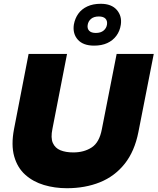

<svg xmlns="http://www.w3.org/2000/svg" viewBox="-20 -985 832 1014"><path d="M333 9Q269 9 212 -8Q155 -25 113.5 -62Q72 -99 55 -159Q38 -219 54 -303L131 -700H334L257 -305Q247 -257 259 -230Q271 -203 299 -191.5Q327 -180 367 -180Q424 -180 464.5 -206.5Q505 -233 518 -303L596 -700H792L711 -288Q691 -186 638.5 -120Q586 -54 508 -22.5Q430 9 333 9ZM477 -744Q419 -744 391 -775.5Q363 -807 370 -855Q376 -888 393.5 -912.5Q411 -937 441 -951Q471 -965 512 -965Q569 -965 597 -932.5Q625 -900 618 -854Q613 -821 594.5 -796Q576 -771 546.5 -757.5Q517 -744 477 -744ZM486 -811Q512 -811 527 -823.5Q542 -836 545 -855Q548 -875 537 -886.5Q526 -898 502 -898Q476 -898 461 -885.5Q446 -873 443 -853Q440 -834 451 -822.5Q462 -811 486 -811Z"/></svg>

Font: REM ExtraBold
Style: Italic
Weight: 800
Italic angle: -11°
Designer: Octavio Pardo
Foundry: Ashler Design
Version: Version 1.005;gftools[0.9.28]